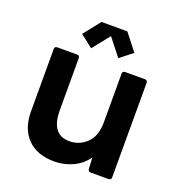

<svg xmlns="http://www.w3.org/2000/svg" viewBox="-130 -817 874 936"><g transform="rotate(20 307.0 -349.0)"><path d="M253 10Q163 10 113.5 -41Q64 -92 64 -181V-505Q64 -517 77 -518H181Q193 -518 194 -505V-234Q194 -108 289 -108Q340 -108 378 -144Q416 -180 416 -254V-505Q416 -517 429 -518H533Q545 -518 546 -505V-13Q546 -1 533 0H439Q427 0 425 -13L422 -72Q393 -31 348 -10.5Q303 10 253 10ZM375 -570 305 -659 234 -570 169 -621 238 -708H372L440 -621Z"/></g></svg>

Font: YamahaIndonesia935. App
Style: Bold
Weight: 700
Designer: Dalton Maag Ltd
Foundry: Dalton Maag Ltd
Version: Version 1.002; January 01, 2024; Regular/Italic